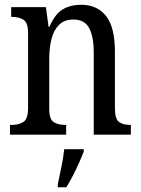

<svg xmlns="http://www.w3.org/2000/svg" viewBox="-20 -566 594 807"><path d="M22 0V-41H30Q59 -41 78.5 -53.5Q98 -66 98 -113V-427Q98 -471 78.5 -483Q59 -495 32 -495H27V-536H173L184 -454H188Q211 -507 243.5 -526.5Q276 -546 321 -546Q388 -546 425.5 -499Q463 -452 463 -349V-113Q463 -66 480 -53.5Q497 -41 526 -41H530V0H374V-346Q374 -411 355 -447.5Q336 -484 288 -484Q250 -484 227.5 -461Q205 -438 196 -400.5Q187 -363 187 -321V-108Q187 -64 206 -52.5Q225 -41 253 -41H258V0ZM223 208Q230 174 238 136Q246 98 250 61H332V71Q324 92 312 119Q300 146 286 173Q272 200 259 221H223Z"/></svg>

Font: Noto Serif Myanmar Cond
Style: Regular
Weight: 400
Width: 3
Designer: Ben Mitchell and the Monotype Design Team
Foundry: Monotype Imaging Inc.
Version: Version 2.106; ttfautohint (v1.8.4.7-5d5b)